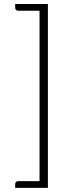

<svg xmlns="http://www.w3.org/2000/svg" viewBox="-20 -778 340 930"><path d="M53.5 114Q53.5 107.5 57.5 103.5Q61.5 99.5 68.5 99.5H171.5V-726H68.5Q61.5 -726 57.5 -730Q53.5 -734 53.5 -740.5V-758.5H212V132H53.5Z"/></svg>

Font: o
Style: Regular
Weight: 300
Designer: Lukasz Dziedzic
Foundry: Lukasz Dziedzic
Version: Version 1.104; Western+Polish opensource; ttfautohint (v1.8.